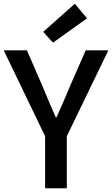

<svg xmlns="http://www.w3.org/2000/svg" viewBox="-23 -1006 599 1026"><path d="M218 0H334V-278L556 -737H435L349 -541C327 -486 303 -434 279 -379H275C250 -434 229 -486 206 -541L121 -737H-3L218 -278ZM260 -778 442 -908 377 -986 208 -836Z"/></svg>

Font: Noto Sans JP Medium
Style: Regular
Weight: 500
Designer: Ryoko NISHIZUKA 西塚涼子 (kana, bopomofo & ideographs); Paul D. Hunt (Latin, Greek & Cyrillic); Sandoll Communications 산돌커뮤니
Foundry: Adobe
Version: Version 2.004;hotconv 1.0.118;makeotfexe 2.5.65603